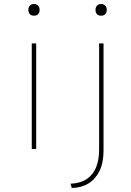

<svg xmlns="http://www.w3.org/2000/svg" viewBox="-20 -741 654 955"><path d="M138 0V-525H160V0ZM149 -663Q135 -663 128 -671Q121 -679 121 -692Q121 -704 128 -712.5Q135 -721 149 -721Q162 -721 169.5 -713Q177 -705 177 -692Q177 -679 170 -671Q163 -663 149 -663ZM337 194 331 173Q382 170 413 148.5Q444 127 458.5 90Q473 53 473 4V-525H495V8Q495 68 475 109Q455 150 420 171.5Q385 193 337 194ZM483 -663Q469 -663 462 -671Q455 -679 455 -692Q455 -704 462 -712.5Q469 -721 483 -721Q496 -721 503.5 -713Q511 -705 511 -692Q511 -679 504 -671Q497 -663 483 -663Z"/></svg>

Font: Lexend Exa Thin
Style: Regular
Weight: 250
Designer: Bonnie Shaver-Troup, Thomas Jockin
Foundry: Lexend
Version: Version 1.007